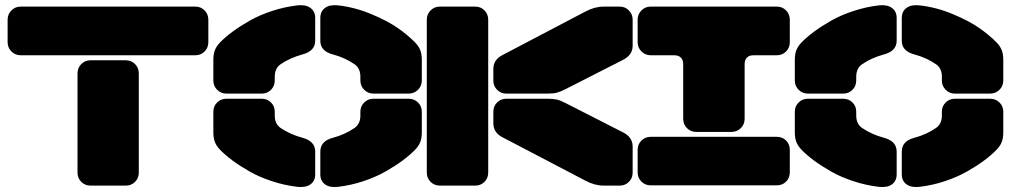

<svg xmlns="http://www.w3.org/2000/svg" viewBox="-20 -726 3954 751"><path d="M744.1 -509.8H61Q39.6 -509.8 24.7 -524.7Q9.8 -539.6 9.8 -561V-648.9Q9.8 -670.4 24.7 -685.3Q39.6 -700.2 61 -700.2H744.1Q765.6 -700.2 780.3 -685.3Q794.9 -670.4 794.9 -648.9V-561Q794.9 -539.6 780.3 -524.7Q765.6 -509.8 744.1 -509.8ZM472.2 0H334Q312.5 0 297.9 -14.6Q283.2 -29.3 283.2 -50.8V-439Q283.2 -460.4 297.9 -475.3Q312.5 -490.2 334 -490.2H472.2Q493.7 -490.2 508.3 -475.3Q522.9 -460.4 522.9 -439V-50.8Q522.9 -29.3 508.3 -14.6Q493.7 0 472.2 0Z M1054.7 -425.8V-411.1Q1054.7 -389.6 1040 -374.8Q1025.4 -359.9 1003.9 -359.9H865.7Q844.2 -359.9 829.3 -374.8Q814.5 -389.6 814.5 -411.1V-491.2Q814.5 -514.6 820.6 -530Q826.7 -545.4 840.8 -560.1Q861.3 -581.1 889.9 -602.3Q918.5 -623.5 956.8 -645.3Q995.1 -667 1044.2 -683.1Q1093.3 -699.2 1143.6 -705.1Q1176.3 -708.5 1194.6 -694.8Q1212.9 -681.2 1212.9 -655.8V-566.9Q1212.9 -526.4 1163.6 -513.2Q1114.3 -500 1076.7 -474.1Q1054.7 -458 1054.7 -425.8ZM1389.6 -411.1V-425.8Q1389.6 -458 1367.7 -474.1Q1329.6 -500.5 1281.7 -513.2Q1232.9 -525.9 1232.9 -566.9V-655.8Q1232.9 -681.2 1251 -694.8Q1269 -708.5 1301.8 -705.1Q1367.7 -697.8 1431.6 -671.1Q1495.6 -644.5 1535.2 -616.9Q1574.7 -589.4 1603.5 -560.1Q1617.7 -545.4 1623.8 -530Q1629.9 -514.6 1629.9 -491.2V-411.1Q1629.9 -389.6 1615 -374.8Q1600.1 -359.9 1578.6 -359.9H1440.9Q1419.4 -359.9 1404.5 -374.8Q1389.6 -389.6 1389.6 -411.1ZM1054.7 -289.1V-273.9Q1054.7 -242.2 1076.7 -226.1Q1114.3 -200.2 1163.6 -187Q1212.9 -173.8 1212.9 -132.8V-43.9Q1212.9 -18.6 1194.8 -5.1Q1176.8 8.3 1143.6 4.9Q1093.3 -1 1044.2 -17.1Q995.1 -33.2 956.8 -54.9Q918.5 -76.7 889.9 -97.9Q861.3 -119.1 840.8 -140.1Q826.7 -154.8 820.6 -170.2Q814.5 -185.5 814.5 -209V-289.1Q814.5 -310.5 829.3 -325.2Q844.2 -339.8 865.7 -339.8H1003.9Q1025.4 -339.8 1040 -325.2Q1054.7 -310.5 1054.7 -289.1ZM1389.6 -273.9V-289.1Q1389.6 -310.5 1404.5 -325.2Q1419.4 -339.8 1440.9 -339.8H1578.6Q1600.1 -339.8 1615 -325.2Q1629.9 -310.5 1629.9 -289.1V-209Q1629.9 -185.5 1623.8 -170.2Q1617.7 -154.8 1603.5 -140.1Q1583 -119.1 1554.4 -97.9Q1525.9 -76.7 1487.5 -54.9Q1449.2 -33.2 1400.6 -17.1Q1352.1 -1 1301.8 4.9Q1269 8.3 1251 -5.1Q1232.9 -18.6 1232.9 -43.9V-132.8Q1232.9 -174.3 1281.7 -187Q1329.6 -199.7 1367.7 -226.1Q1389.6 -242.2 1389.6 -273.9Z M1889.6 -648.9V-50.8Q1889.6 -29.3 1875 -14.6Q1860.4 0 1838.9 0H1700.7Q1679.2 0 1664.3 -14.6Q1649.4 -29.3 1649.4 -50.8V-648.9Q1649.4 -670.4 1664.3 -685.3Q1679.2 -700.2 1700.7 -700.2H1838.9Q1860.4 -700.2 1875 -685.3Q1889.6 -670.4 1889.6 -648.9ZM1909.7 -411.1V-456.1Q1909.7 -491.7 1943.8 -509.8L2270.5 -681.2Q2306.2 -700.2 2341.8 -700.2H2403.8Q2425.3 -700.2 2439.9 -685.3Q2454.6 -670.4 2454.6 -648.9V-546.9Q2454.6 -511.2 2417.5 -492.2L2191.4 -377Q2172.4 -367.2 2158 -363.5Q2143.6 -359.9 2121.6 -359.9H1960.4Q1939 -359.9 1924.3 -374.8Q1909.7 -389.6 1909.7 -411.1ZM1909.7 -244.1V-289.1Q1909.7 -310.5 1924.3 -325.2Q1939 -339.8 1960.4 -339.8H2121.6Q2144 -339.8 2158.4 -336.4Q2172.9 -333 2191.4 -323.2L2417.5 -208Q2454.6 -189 2454.6 -152.8V-50.8Q2454.6 -29.3 2439.9 -14.6Q2425.3 0 2403.8 0H2341.8Q2306.2 0 2270.5 -19L1943.8 -189.9Q1909.7 -208 1909.7 -244.1Z M2525.4 -700.2H3018.6Q3040 -700.2 3054.7 -685.3Q3069.3 -670.4 3069.3 -648.9V-561Q3069.3 -539.6 3054.7 -524.7Q3040 -509.8 3018.6 -509.8H2927.2Q2910.6 -509.8 2901.6 -500.7Q2892.6 -491.7 2892.6 -475.1V-261.2Q2892.6 -239.7 2877.7 -224.9Q2862.8 -210 2841.3 -210H2703.1Q2681.6 -210 2667 -224.9Q2652.3 -239.7 2652.3 -261.2V-475.1Q2652.3 -491.7 2643.1 -500.7Q2633.8 -509.8 2617.2 -509.8H2525.4Q2503.9 -509.8 2489 -524.7Q2474.1 -539.6 2474.1 -561V-648.9Q2474.1 -670.4 2489 -685.3Q2503.9 -700.2 2525.4 -700.2ZM3069.3 -140.1V-51.8Q3069.3 -30.3 3054.7 -15.6Q3040 -1 3018.6 -1H2525.4Q2503.9 -1 2489 -15.6Q2474.1 -30.3 2474.1 -51.8V-140.1Q2474.1 -161.6 2489 -176.3Q2503.9 -190.9 2525.4 -190.9H3018.6Q3040 -190.9 3054.7 -176.3Q3069.3 -161.6 3069.3 -140.1Z M3329.1 -425.8V-411.1Q3329.1 -389.6 3314.5 -374.8Q3299.8 -359.9 3278.3 -359.9H3140.1Q3118.7 -359.9 3103.8 -374.8Q3088.9 -389.6 3088.9 -411.1V-491.2Q3088.9 -514.6 3095 -530Q3101.1 -545.4 3115.2 -560.1Q3135.7 -581.1 3164.3 -602.3Q3192.9 -623.5 3231.2 -645.3Q3269.5 -667 3318.6 -683.1Q3367.7 -699.2 3418 -705.1Q3450.7 -708.5 3469 -694.8Q3487.3 -681.2 3487.3 -655.8V-566.9Q3487.3 -526.4 3438 -513.2Q3388.7 -500 3351.1 -474.1Q3329.1 -458 3329.1 -425.8ZM3664.1 -411.1V-425.8Q3664.1 -458 3642.1 -474.1Q3604 -500.5 3556.2 -513.2Q3507.3 -525.9 3507.3 -566.9V-655.8Q3507.3 -681.2 3525.4 -694.8Q3543.5 -708.5 3576.2 -705.1Q3642.1 -697.8 3706.1 -671.1Q3770 -644.5 3809.6 -616.9Q3849.1 -589.4 3877.9 -560.1Q3892.1 -545.4 3898.2 -530Q3904.3 -514.6 3904.3 -491.2V-411.1Q3904.3 -389.6 3889.4 -374.8Q3874.5 -359.9 3853 -359.9H3715.3Q3693.8 -359.9 3679 -374.8Q3664.1 -389.6 3664.1 -411.1ZM3329.1 -289.1V-273.9Q3329.1 -242.2 3351.1 -226.1Q3388.7 -200.2 3438 -187Q3487.3 -173.8 3487.3 -132.8V-43.9Q3487.3 -18.6 3469.2 -5.1Q3451.2 8.3 3418 4.9Q3367.7 -1 3318.6 -17.1Q3269.5 -33.2 3231.2 -54.9Q3192.9 -76.7 3164.3 -97.9Q3135.7 -119.1 3115.2 -140.1Q3101.1 -154.8 3095 -170.2Q3088.9 -185.5 3088.9 -209V-289.1Q3088.9 -310.5 3103.8 -325.2Q3118.7 -339.8 3140.1 -339.8H3278.3Q3299.8 -339.8 3314.5 -325.2Q3329.1 -310.5 3329.1 -289.1ZM3664.1 -273.9V-289.1Q3664.1 -310.5 3679 -325.2Q3693.8 -339.8 3715.3 -339.8H3853Q3874.5 -339.8 3889.4 -325.2Q3904.3 -310.5 3904.3 -289.1V-209Q3904.3 -185.5 3898.2 -170.2Q3892.1 -154.8 3877.9 -140.1Q3857.4 -119.1 3828.9 -97.9Q3800.3 -76.7 3762 -54.9Q3723.6 -33.2 3675 -17.1Q3626.5 -1 3576.2 4.9Q3543.5 8.3 3525.4 -5.1Q3507.3 -18.6 3507.3 -43.9V-132.8Q3507.3 -174.3 3556.2 -187Q3604 -199.7 3642.1 -226.1Q3664.1 -242.2 3664.1 -273.9Z"/></svg>

Font: Nastup Soft
Style: Regular
Weight: 400
Designer: Maksym Kobuzan
Foundry: Zakznak
Version: Version 1.020;hotconv 1.0.109;makeotfexe 2.5.65596